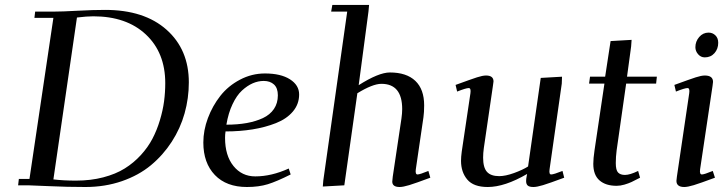

<svg xmlns="http://www.w3.org/2000/svg" viewBox="-20 -749 2923 776"><path d="M53.2 0 56.2 -25.9H99.1L195.8 -676.8H119.1L122.1 -702.1H196.8Q231 -702.1 293.7 -705.6Q356.4 -709 404.8 -709Q563 -709 653.1 -628.9Q743.2 -548.8 743.2 -416Q743.2 -352.1 726.1 -291Q709 -230 674.1 -176Q639.2 -122.1 590.1 -81.3Q541 -40.5 472.7 -16.8Q404.3 6.8 325.2 6.8Q252 6.8 179 3.4Q106 0 95.2 0ZM195.8 -23.9Q236.3 -19 287.1 -19Q346.7 -19 397.2 -32.2Q447.8 -45.4 484.1 -68.1Q520.5 -90.8 549.3 -122.3Q578.1 -153.8 596.2 -188.5Q614.3 -223.1 626.2 -262.9Q638.2 -302.7 643.1 -339.4Q647.9 -376 647.9 -413.1Q647.9 -536.1 569.6 -609.6Q491.2 -683.1 356.9 -683.1Q331.1 -683.1 291 -678.2Z M801.8 -172.9Q801.8 -222.2 820.3 -271.7Q838.9 -321.3 870.6 -361.6Q902.3 -401.9 950 -427Q997.6 -452.1 1050.8 -452.1Q1114.7 -452.1 1151.9 -428.5Q1189 -404.8 1189 -367.2Q1189 -328.1 1163.8 -298.3Q1138.7 -268.6 1095.5 -251.5Q1052.2 -234.4 1001 -226.1Q949.7 -217.8 891.6 -217.8Q889.6 -205.6 889.6 -191.9Q889.6 -120.1 923.6 -78.1Q957.5 -36.1 1011.7 -36.1Q1077.1 -36.1 1147 -67.9L1154.8 -43.9Q1098.6 -15.6 1062.3 -4.4Q1025.9 6.8 978 6.8Q895 6.8 848.4 -41.7Q801.8 -90.3 801.8 -172.9ZM895 -245.1Q940.4 -245.1 977.1 -251.7Q1013.7 -258.3 1042.5 -271.7Q1071.3 -285.2 1087.2 -308.6Q1103 -332 1103 -363.8Q1103 -393.1 1087.4 -407.5Q1071.8 -421.9 1045.9 -421.9Q1023.4 -421.9 1001.5 -412.4Q979.5 -402.8 958 -383.1Q936.5 -363.3 919.7 -327.6Q902.8 -292 895 -245.1Z M1284.7 4.9 1286.6 -19 1383.3 -702.1H1318.4L1323.2 -729H1471.7L1469.2 -702.1L1429.7 -404.8Q1510.7 -456.1 1555.7 -456.1Q1623 -456.1 1658.7 -422.1Q1694.3 -388.2 1694.3 -323.2Q1694.3 -294.9 1691.4 -274.9L1660.6 -64.9Q1657.7 -43.9 1667.5 -43.9Q1676.8 -43.9 1711.4 -58.1L1719.2 -30.8Q1658.7 -8.3 1633.8 -0.7Q1608.9 6.8 1595.2 6.8Q1565.4 6.8 1565.4 -15.1Q1565.4 -19.5 1567.4 -35.2L1602.5 -270Q1605.5 -291.5 1605.5 -308.1Q1605.5 -410.2 1521.5 -410.2Q1486.3 -410.2 1424.3 -372.1L1371.6 0Z M1821.3 -405.8Q1885.3 -429.2 1908 -436.5Q1930.7 -443.8 1944.3 -443.8Q1974.6 -443.8 1974.6 -419.9Q1974.6 -418.9 1972.2 -401.9L1935.5 -150.9Q1932.6 -129.9 1932.6 -111.8Q1932.6 -71.8 1948.2 -54.4Q1963.9 -37.1 1997.6 -37.1Q2022.9 -37.1 2057.9 -49.8Q2092.8 -62.5 2114.3 -76.2L2165.5 -434.1L2251.5 -439L2250.5 -411.1L2201.2 -64.9Q2198.2 -43.9 2207.5 -43.9Q2217.8 -43.9 2253.4 -58.1L2260.3 -30.8Q2199.7 -8.3 2174.8 -0.7Q2149.9 6.8 2136.2 6.8Q2119.6 6.8 2113 1Q2106.4 -4.9 2106.4 -17.1Q2106.4 -26.4 2108.4 -35.2L2110.4 -45.9Q2020 6.8 1951.2 6.8Q1894 6.8 1868.7 -23.2Q1843.3 -53.2 1843.3 -99.1Q1843.3 -114.7 1846.2 -136.2L1881.3 -372.1Q1884.3 -393.1 1874.5 -393.1Q1863.3 -393.1 1827.6 -378.9Z M2360.8 -411.1 2364.7 -439H2425.8L2447.8 -583L2532.7 -587.9L2530.8 -561L2514.2 -439H2634.8L2631.8 -411.1H2510.7L2472.2 -141.1Q2468.8 -115.2 2468.8 -89.8Q2468.8 -61.5 2478 -51.8Q2487.3 -42 2505.9 -42Q2525.9 -42 2559.1 -58.1L2566.9 -30.8Q2544.4 -19 2532.5 -13.4Q2520.5 -7.8 2503.9 -2.9Q2487.3 2 2472.2 2Q2428.2 2 2403.1 -19.8Q2377.9 -41.5 2377.9 -86.9Q2377.9 -107.9 2382.8 -141.1L2422.9 -411.1Z M2705.6 -405.8Q2769.5 -429.2 2792.2 -436.5Q2814.9 -443.8 2828.6 -443.8Q2861.8 -443.8 2861.8 -418Q2861.8 -413.6 2859.9 -401.9L2809.6 -64.9Q2806.6 -43.9 2816.9 -43.9Q2826.2 -43.9 2860.8 -58.1L2869.6 -30.8Q2809.1 -8.3 2784.2 -0.7Q2759.3 6.8 2745.6 6.8Q2713.9 6.8 2713.9 -18.1Q2713.9 -21.5 2715.8 -35.2L2765.6 -372.1Q2768.6 -393.1 2758.8 -393.1Q2747.6 -393.1 2711.9 -378.9ZM2790.5 -558.1Q2790.5 -581.5 2805.9 -599.4Q2821.3 -617.2 2843.8 -617.2Q2859.9 -617.2 2871.3 -606.2Q2882.8 -595.2 2882.8 -576.2Q2882.8 -551.3 2867.7 -534.2Q2852.5 -517.1 2828.6 -517.1Q2812.5 -517.1 2801.5 -529.8Q2790.5 -542.5 2790.5 -558.1Z"/></svg>

Font: Dehuti
Style: Bold-Italic
Weight: 700
Version: Version 1.2